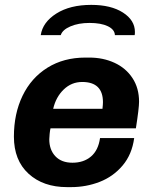

<svg xmlns="http://www.w3.org/2000/svg" viewBox="-20 -757 624 787"><path d="M550 -340Q550 -314 537 -231H187Q185 -223 183.5 -208.5Q182 -194 182 -186Q182 -143 207 -116.5Q232 -90 277 -90Q323 -90 353 -115.5Q383 -141 390 -191H530Q521 -124 482.5 -78.5Q444 -33 388.5 -11.5Q333 10 271 10H255Q157 10 97 -45Q37 -100 37 -197Q37 -291 72.5 -364.5Q108 -438 174.5 -479.5Q241 -521 330 -521H346Q403 -521 449.5 -499.5Q496 -478 523 -437Q550 -396 550 -340ZM198 -311H400Q402 -329 402 -338Q402 -421 317 -421Q273 -421 241 -390Q209 -359 198 -311ZM533 -626Q533 -617 532 -613H451Q450 -636 422 -649.5Q394 -663 347 -663Q302 -663 269 -649Q236 -635 229 -613H147Q155 -666 211 -701.5Q267 -737 354 -737Q435 -737 484 -705.5Q533 -674 533 -626Z"/></svg>

Font: Chivo
Style: Bold Italic
Weight: 700
Italic angle: -8.05°
Designer: Hector Gatti
Foundry: Omnibus-Type
Version: Version 1.007